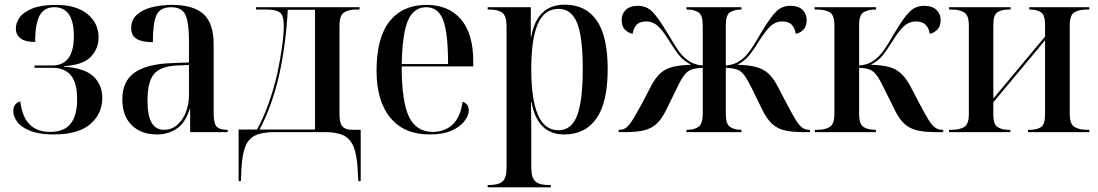

<svg xmlns="http://www.w3.org/2000/svg" viewBox="-20 -567 4714 824"><path d="M210 10Q148 10 109.5 -5.5Q71 -21 54 -44Q37 -67 37 -90Q37 -123 67 -132Q75 -65 107 -33Q139 -1 195 -1Q255 -1 283 -36Q311 -71 311 -141Q311 -211 284.5 -243.5Q258 -276 204 -276H128V-286H204Q297 -286 297 -412Q297 -536 213 -536Q170 -536 150.5 -501Q131 -466 131 -387Q88 -387 68 -402.5Q48 -418 48 -444Q48 -470 65 -493Q82 -516 120 -531Q158 -546 221 -546Q307 -546 355 -507Q403 -468 403 -406Q403 -358 369.5 -323Q336 -288 254 -283V-281Q343 -275 381 -239Q419 -203 419 -147Q419 -79 367.5 -34.5Q316 10 210 10Z M653 10Q586 10 545.5 -29.5Q505 -69 505 -141Q505 -218 557 -255Q609 -292 714 -296L791 -299V-392Q791 -470 776 -503Q761 -536 714 -536Q667 -536 651.5 -502Q636 -468 636 -386Q590 -386 566.5 -400Q543 -414 543 -446Q543 -481 566.5 -503Q590 -525 630 -535.5Q670 -546 719 -546Q808 -546 852.5 -507.5Q897 -469 897 -374V-80Q897 -38 909.5 -24Q922 -10 954 -10H957V0H796V-100H794Q777 -42 740 -16Q703 10 653 10ZM684 -10Q716 -10 740 -30.5Q764 -51 777.5 -85Q791 -119 791 -160V-288L738 -286Q667 -282 640 -248Q613 -214 613 -137Q613 -71 630.5 -40.5Q648 -10 684 -10Z M1004 210V-11H1083Q1113 -66 1134.5 -128Q1156 -190 1170 -251Q1183 -312 1190.5 -367Q1198 -422 1198 -457Q1198 -501 1181 -513.5Q1164 -526 1128 -526H1079V-536H1523V-526H1507Q1476 -526 1456.5 -513.5Q1437 -501 1437 -457V-75Q1437 -39 1449.5 -24.5Q1462 -10 1490 -10H1528V210H1518L1515 161Q1512 99 1498 64Q1484 29 1455 14.5Q1426 0 1375 0H1158Q1106 0 1076 14Q1046 28 1032.5 63Q1019 98 1016 159L1014 210ZM1094 -11H1332V-525H1215Q1207 -374 1178 -245Q1149 -116 1094 -11Z M1823 10Q1714 10 1655 -62Q1596 -134 1596 -264Q1596 -405 1652 -475.5Q1708 -546 1810 -546Q1905 -546 1958 -484.5Q2011 -423 2011 -304V-282H1704Q1704 -130 1735.5 -65.5Q1767 -1 1837 -1Q1888 -1 1922 -32Q1956 -63 1965 -130Q1978 -127 1985 -117Q1992 -107 1992 -94Q1992 -72 1973.5 -47.5Q1955 -23 1918 -6.5Q1881 10 1823 10ZM1903 -292Q1903 -425 1882 -480.5Q1861 -536 1809 -536Q1756 -536 1731.5 -480.5Q1707 -425 1704 -292Z M2073 237V227H2081Q2119 227 2136.5 212Q2154 197 2154 152V-455Q2154 -498 2136 -512Q2118 -526 2082 -526H2073V-536H2258V-410H2260Q2285 -547 2404 -547Q2494 -547 2541 -479Q2588 -411 2588 -271Q2588 -128 2540 -59Q2492 10 2401 10Q2286 10 2261 -129H2259Q2259 -99 2259.5 -68.5Q2260 -38 2260 -8V150Q2260 196 2277.5 211.5Q2295 227 2333 227H2344V237ZM2377 -8Q2432 -8 2456.5 -70.5Q2481 -133 2481 -271Q2481 -409 2456.5 -469Q2432 -529 2377 -529Q2316 -529 2288 -464Q2260 -399 2260 -271Q2260 -141 2288.5 -74.5Q2317 -8 2377 -8Z M2635 0V-10H2639Q2656 -10 2668.5 -20Q2681 -30 2695.5 -53.5Q2710 -77 2733 -119L2776 -201Q2793 -233 2813.5 -252Q2834 -271 2865.5 -279.5Q2897 -288 2946 -289Q2912 -307 2893 -331.5Q2874 -356 2851 -393Q2824 -437 2802.5 -456Q2781 -475 2754 -475Q2725 -475 2711.5 -460Q2698 -445 2695 -422Q2677 -425 2662.5 -439.5Q2648 -454 2648 -481Q2648 -507 2665.5 -524.5Q2683 -542 2718 -542Q2755 -542 2780 -516.5Q2805 -491 2842 -429Q2864 -393 2880 -367Q2896 -341 2912 -325Q2931 -307 2950 -297.5Q2969 -288 2996 -286V-458Q2996 -502 2977.5 -514Q2959 -526 2930 -526H2926V-536H3162V-526H3160Q3132 -526 3113.5 -514.5Q3095 -503 3095 -460V-286Q3121 -288 3140.5 -297.5Q3160 -307 3178 -325Q3194 -341 3210.5 -367Q3227 -393 3248 -429Q3285 -491 3310 -516.5Q3335 -542 3372 -542Q3407 -542 3424.5 -524.5Q3442 -507 3442 -481Q3442 -454 3428 -439.5Q3414 -425 3395 -422Q3392 -445 3378.5 -460Q3365 -475 3337 -475Q3309 -475 3288 -456Q3267 -437 3239 -393Q3216 -356 3197 -331.5Q3178 -307 3145 -289Q3193 -288 3224.5 -279.5Q3256 -271 3277 -252Q3298 -233 3315 -201L3358 -119Q3380 -77 3394.5 -53.5Q3409 -30 3422 -20Q3435 -10 3452 -10H3456V0H3426Q3379 0 3347.5 -7.5Q3316 -15 3293.5 -35.5Q3271 -56 3251 -97L3205 -191Q3187 -227 3173.5 -245Q3160 -263 3142 -269Q3124 -275 3095 -276V-78Q3095 -34 3113.5 -22Q3132 -10 3159 -10H3162V0H2926V-10H2931Q2959 -10 2977.5 -22.5Q2996 -35 2996 -80V-276Q2967 -275 2949 -269Q2931 -263 2917 -245Q2903 -227 2886 -191L2840 -97Q2820 -56 2797.5 -35.5Q2775 -15 2743.5 -7.5Q2712 0 2665 0Z M3477 0V-10H3489Q3522 -10 3541.5 -22.5Q3561 -35 3561 -80V-458Q3561 -502 3541.5 -514Q3522 -526 3487 -526H3476V-536H3740V-526H3737Q3706 -526 3686.5 -514.5Q3667 -503 3667 -460V-286Q3694 -288 3713.5 -297.5Q3733 -307 3751 -325Q3767 -341 3783.5 -367Q3800 -393 3821 -429Q3858 -491 3883.5 -516.5Q3909 -542 3946 -542Q3981 -542 3999 -524.5Q4017 -507 4017 -481Q4017 -454 4002.5 -439.5Q3988 -425 3970 -422Q3967 -445 3953 -460Q3939 -475 3910 -475Q3883 -475 3861 -456Q3839 -437 3812 -393Q3789 -356 3770 -331.5Q3751 -307 3717 -289Q3765 -288 3795.5 -279.5Q3826 -271 3846.5 -252Q3867 -233 3885 -201L3928 -119Q3950 -77 3964.5 -53.5Q3979 -30 3992.5 -20Q4006 -10 4024 -10H4028V0H3996Q3948 0 3916 -7.5Q3884 -15 3861.5 -35.5Q3839 -56 3819 -97L3773 -190Q3755 -227 3741.5 -245Q3728 -263 3711 -269Q3694 -275 3667 -276V-78Q3667 -34 3686 -22Q3705 -10 3736 -10H3739V0Z M4053 0V-10H4066Q4097 -10 4117.5 -21.5Q4138 -33 4138 -79V-457Q4138 -502 4117.5 -514Q4097 -526 4066 -526H4053V-536H4317V-526H4308Q4280 -526 4261.5 -515Q4243 -504 4243 -461V-144L4465 -410V-461Q4465 -503 4447 -514.5Q4429 -526 4402 -526H4397V-536H4655V-526H4644Q4612 -526 4591.5 -514.5Q4571 -503 4571 -457V-79Q4571 -34 4591.5 -22Q4612 -10 4644 -10H4655V0H4392V-10H4402Q4430 -10 4447.5 -21.5Q4465 -33 4465 -76V-394L4243 -128V-75Q4243 -33 4261.5 -21.5Q4280 -10 4307 -10H4316V0Z"/></svg>

Font: Noto Serif Display SemiCondensed Medium
Style: Regular
Weight: 500
Width: 4
Designer: Monotype Design Team
Foundry: Monotype Imaging Inc.
Version: Version 2.009